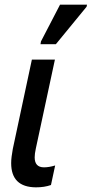

<svg xmlns="http://www.w3.org/2000/svg" viewBox="-20 -795 394 825"><path d="M134 10Q28 9 28 -94Q28 -108 30 -123Q32 -138 35 -155L117 -539H216L134 -157Q129 -134 129 -119Q129 -76 169 -76Q191 -76 217 -84L199 0Q171 10 134 10ZM154 -605 156 -617 238 -775H354L352 -766L220 -605Z"/></svg>

Font: Noto Sans Condensed Medium
Style: Italic
Weight: 500
Width: 3
Italic angle: -12°
Designer: Monotype Design Team
Foundry: Monotype Imaging Inc.
Version: Version 2.013; ttfautohint (v1.8.4.7-5d5b)